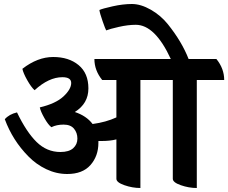

<svg xmlns="http://www.w3.org/2000/svg" viewBox="-20 -920 1141 960"><path d="M1101 -520H964V20Q924 20 884 6Q844 -8 844 -26V-520H682V20Q642 20 602 6Q562 -8 562 -26V-223Q530 -215 489 -215H472V-206Q472 -140 432.5 -95Q393 -50 316 -50Q262 -50 211.5 -74Q161 -98 122 -138Q43 -218 4 -324Q26 -349 65 -358Q112 -260 163 -210Q214 -160 282 -160Q325 -160 346 -179Q367 -198 367 -227Q367 -256 350 -276.5Q333 -297 298 -297Q263 -297 237 -284Q221 -296 202 -329.5Q183 -363 179 -383Q259 -402 297.5 -438Q336 -474 336 -505Q336 -534 292 -534Q224 -534 153 -469Q136 -484 116 -519.5Q96 -555 92 -576Q168 -635 246 -635Q324 -635 373 -594.5Q422 -554 422 -478Q422 -402 354 -360Q412 -341 443 -300Q510 -309 562 -333V-520H491Q452 -568 452 -625H834Q755 -796 659 -796Q620 -796 574 -785.5Q528 -775 511 -768Q507 -774 493 -814Q479 -854 477 -870Q492 -877 543.5 -888.5Q595 -900 639.5 -900Q684 -900 734 -871.5Q784 -843 820 -798Q889 -712 923 -625H1062Q1101 -577 1101 -520Z"/></svg>

Font: Karma
Style: Bold
Weight: 700
Designer: Joana Correia
Foundry: Indian Type Foundry
Version: Version 1.202;PS 1.0;hotconv 1.0.78;makeotf.lib2.5.61930; tt